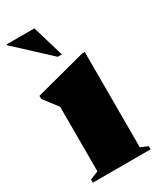

<svg xmlns="http://www.w3.org/2000/svg" viewBox="-187 -797 722 863"><g transform="rotate(-30 174.0 -366.0)"><path d="M290 -527V-32.5L327.5 -16.5V0H28V-16.5L71 -34V-369Q62 -380.5 50 -396.2Q38 -412 15 -441.5V-458L276.5 -527ZM195.5 -569H174L3.5 -727V-732H147Z"/></g></svg>

Font: Newsreader Display ExtraBold
Style: Regular
Weight: 800
Designer: Hugues Gentile
Foundry: Production Type
Version: Version 1.001